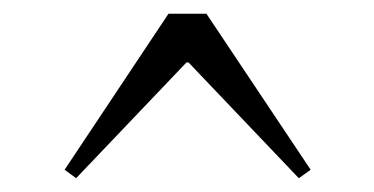

<svg xmlns="http://www.w3.org/2000/svg" viewBox="-20 -720 540 277"><path d="M249 -629.9 89.8 -462.9 73.2 -475.1 223.1 -700.2H277.8L428.2 -475.1L411.1 -462.9L252 -629.9Z"/></svg>

Font: Marcellus
Style: Regular
Weight: 400
Designer: Astigmatic (AOETI)
Foundry: Astigmatic (AOETI)
Version: Version 1.000